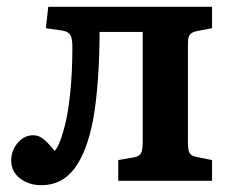

<svg xmlns="http://www.w3.org/2000/svg" viewBox="-20 -532 685 565"><path d="M102 13Q65 13 39 -7Q13 -27 13 -59Q13 -89 32 -111.5Q51 -134 78 -134Q95 -134 109.5 -121.5Q124 -109 141 -88Q154 -102 167 -148Q179 -188 186 -252.5Q193 -317 193 -393Q193 -419 187 -429Q181 -439 164 -442L115 -449L122 -512H604V-449L562 -441Q545 -438 539 -430.5Q533 -423 533 -404V-112Q533 -90 538 -81.5Q543 -73 559 -70L604 -61V0H328V-61L374 -69Q390 -72 395 -81Q400 -90 400 -115V-438H273Q273 -366 268 -297Q263 -228 254 -180Q236 -85 199 -36Q162 13 102 13Z"/></svg>

Font: Literata SemiBold
Style: Regular
Weight: 600
Designer: Latin by Veronika Burian and Jose Scaglione. Greek by Irene Vlachou. Cyrillic by Vera Evstafieva.
Foundry: TypeTogether
Version: Version 3.103; ttfautohint (v1.8.4.7-5d5b);gftools[0.9.29]